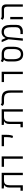

<svg xmlns="http://www.w3.org/2000/svg" viewBox="2306 -2958 661 5313"><g transform="rotate(-90 2636.5 -301.5)"><path d="M510.7 0H447.3V-521H289.6Q217.8 -516.6 192.4 -476.3Q167 -436 167 -359.4V0H14.2V-64.9H103V-368.7Q103 -433.1 125.2 -468.5Q147.5 -503.9 177.2 -517.6V-521H151.9L77.1 -526.9V-585.9H510.7Z M900.4 0V-521H677.7V-585.9H964.4V0Z M1531.2 -271 1473.1 -288.1Q1485.8 -317.9 1492.2 -351.6Q1498.5 -385.3 1498.5 -441.4V-521H1246.6V-585.9H1562V-441.4Q1562 -385.3 1553.7 -343Q1545.4 -300.8 1531.2 -271Z M2268.6 0H2205.1V-521H2047.4Q1975.6 -516.6 1950.2 -476.3Q1924.8 -436 1924.8 -359.4V0H1772V-64.9H1860.8V-368.7Q1860.8 -433.1 1883.1 -468.5Q1905.3 -503.9 1935.1 -517.6V-521H1909.7L1835 -526.9V-585.9H2268.6Z M2791.5 -349.6V0H2728V-334Q2728 -404.8 2711.2 -445.6Q2694.3 -486.3 2655.8 -503.7Q2617.2 -521 2550.8 -521H2449.7Q2418.9 -521 2398.4 -533.4Q2377.9 -545.9 2362.3 -558.1L2392.1 -611.8Q2403.3 -604 2420.7 -595Q2438 -585.9 2458 -585.9H2563.5Q2687.5 -585.9 2739.5 -530.5Q2791.5 -475.1 2791.5 -349.6Z M3244.1 0V-521H3021.5V-585.9H3308.1V0Z M3793.5 9.3Q3689.9 9.3 3640.6 -59.1Q3591.3 -127.4 3591.3 -257.3V-384.3Q3591.3 -438.5 3604.2 -472.7Q3617.2 -506.8 3638.2 -517.6V-522.9Q3616.7 -527.3 3601.3 -537.8Q3585.9 -548.3 3573.2 -558.1L3603 -611.8Q3614.3 -604 3631.6 -595Q3648.9 -585.9 3668.9 -585.9H3808.6Q3900.9 -585.9 3950.2 -536.6Q3999.5 -487.3 3999.5 -395.5V-257.3Q3999.5 -132.8 3948.2 -61.8Q3897 9.3 3793.5 9.3ZM3793.5 -54.7Q3866.2 -54.7 3900.9 -108.2Q3935.5 -161.6 3935.5 -257.8V-384.3Q3935.5 -453.1 3901.6 -487.1Q3867.7 -521 3807.1 -521H3733.9Q3704.6 -521 3688.5 -507.1Q3672.4 -493.2 3665.3 -471.7Q3658.2 -450.2 3656.5 -426.5Q3654.8 -402.8 3654.8 -382.8V-257.8Q3654.8 -161.6 3688 -108.2Q3721.2 -54.7 3793.5 -54.7Z M4166 0 4206.1 -399.9 4126.5 -585.9H4189.9L4237.8 -481H4243.2Q4253.4 -504.9 4273.7 -529.8Q4293.9 -554.7 4328.4 -571.8Q4362.8 -588.9 4413.6 -588.9Q4471.7 -588.9 4509 -567.9Q4546.4 -546.9 4567.1 -511.7Q4587.9 -476.6 4595.9 -433.6Q4604 -390.6 4604 -346.7V-172.9Q4604 -110.4 4578.1 -72.3Q4552.2 -34.2 4512.2 -17.1Q4472.2 0 4430.2 0H4351.1V-65.9H4411.1Q4440.4 -65.9 4470 -76.7Q4499.5 -87.4 4519.5 -114.7Q4539.6 -142.1 4539.6 -191.4V-324.2Q4539.6 -382.8 4529.1 -428Q4518.6 -473.1 4490.7 -498.8Q4462.9 -524.4 4409.7 -524.4Q4350.1 -524.4 4311 -491.2Q4272 -458 4266.6 -398.4L4230.5 0Z M5107.9 0V-435.1Q5107.9 -521 5035.2 -521H4832Q4800.8 -521 4780.5 -533.4Q4760.3 -545.9 4744.6 -558.1L4774.4 -611.8Q4785.6 -604 4803 -595Q4820.3 -585.9 4839.8 -585.9H5050.8Q5171.4 -585.9 5171.4 -459.5V0ZM4760.7 0V-348.6H4824.2V0Z"/></g></svg>

Font: Cascadia Code NF Light
Style: Regular
Weight: 300
Monospace: yes
Designer: Aaron Bell
Foundry: Saja Typeworks
Version: Version 2404.023; ttfautohint (v1.8.4)